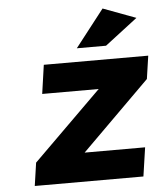

<svg xmlns="http://www.w3.org/2000/svg" viewBox="-54 -816 735 863"><g transform="rotate(-5 313.5 -384.0)"><path d="M67.9 0 83 -104 392.1 -409.2H137.2L155.8 -539.1H627L611.8 -435.1L304.2 -129.9H577.1L558.1 0ZM310.1 -600.1 440.9 -768.1 588.9 -712.9 441.9 -600.1Z"/></g></svg>

Font: Trueno
Style: Bold Italic
Weight: 700
Designer: Julieta Ulanovsky
Foundry: Julieta Ulanovsky
Version: Version 3.001b | FøM Fix